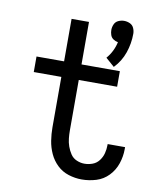

<svg xmlns="http://www.w3.org/2000/svg" viewBox="-86 -836 749 912"><g transform="rotate(10 288.0 -380.5)"><path d="M428 -545Q461 -579 476.5 -624Q492 -669 492 -716Q492 -730 486 -743.5Q480 -757 466.5 -763Q453 -769 439 -769Q425 -769 411.5 -763Q398 -757 392 -743.5Q386 -730 386 -716Q386 -704 390 -692Q394 -680 404.5 -673Q415 -666 427 -664Q422 -641 411.5 -620Q401 -599 386 -582ZM370 8Q406 8 440 -2.5Q474 -13 499 -39Q524 -65 535.5 -99.5Q547 -134 547 -169Q547 -174 547 -179H463Q463 -176 463 -174Q463 -154 458 -134.5Q453 -115 440.5 -98.5Q428 -82 409 -75Q390 -68 370 -68Q351 -68 332.5 -76Q314 -84 303 -100.5Q292 -117 285.5 -135.5Q279 -154 277 -173.5Q275 -193 275 -212V-455H460V-530H275V-735H191V-530H58V-455H191V-212Q191 -180 196 -148Q201 -116 214.5 -86.5Q228 -57 251.5 -34.5Q275 -12 306.5 -2Q338 8 370 8Z"/></g></svg>

Font: Iosevka SS01 Extended
Style: Regular
Weight: 400
Width: 7
Monospace: yes
Designer: Belleve Invis
Foundry: Belleve Invis
Version: Version 3.4.7; ttfautohint (v1.8.3)